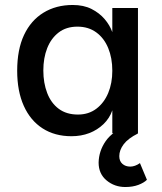

<svg xmlns="http://www.w3.org/2000/svg" viewBox="-20 -535 649 771"><path d="M267 12Q200 12 151 -19.5Q102 -51 75.5 -110Q49 -169 49 -251Q49 -336 76.5 -394.5Q104 -453 154.5 -484Q205 -515 272 -515Q316 -515 347.5 -499Q379 -483 400 -458.5Q421 -434 431 -406V-503H534V0H431V-92Q420 -60 395.5 -36.5Q371 -13 338.5 -0.5Q306 12 267 12ZM293 -75Q336 -75 367 -98.5Q398 -122 414.5 -161.5Q431 -201 431 -251Q431 -302 414.5 -342Q398 -382 366.5 -405Q335 -428 291 -428Q246 -428 215.5 -404.5Q185 -381 169.5 -341.5Q154 -302 154 -252Q154 -202 169.5 -161.5Q185 -121 216 -98Q247 -75 293 -75ZM483 216Q440 216 408 189.5Q376 163 376 118Q377 71 404.5 31.5Q432 -8 499 -37L534 1Q494 21 476.5 44.5Q459 68 459 92Q459 112 471.5 123Q484 134 503 134Q522 134 542 120L570 187Q558 199 535.5 207.5Q513 216 483 216Z"/></svg>

Font: Inclusive Sans Medium
Style: Regular
Weight: 500
Designer: Olivia King
Foundry: Olivia King
Version: Version 2.004